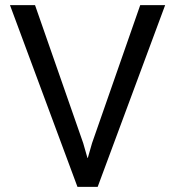

<svg xmlns="http://www.w3.org/2000/svg" viewBox="-20 -731 685 751"><path d="M362 0H283L19 -711H117L305.5 -171L322 -113.5H323.5L340 -171L528.5 -711H626Z"/></svg>

Font: Roberto Sans
Style: Regular
Weight: 400
Designer: Google (font) & Cristiano Sobral (main changes)
Version: Version 1.500; ttfautohint (v1.8.4.7-5d5b-dirty)